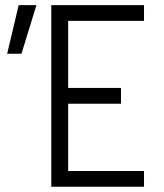

<svg xmlns="http://www.w3.org/2000/svg" viewBox="-20 -713 626 733"><path d="M175.8 0V-693.4H529.8V-633.3H240.2V-377.4H441.9V-316.9H240.2V-60.1H529.8V0ZM7.3 -507.8 51.3 -693.4H119.1L62 -507.8Z"/></svg>

Font: CaskaydiaMono NF Light
Style: Regular
Weight: 300
Designer: Aaron Bell
Foundry: Saja Typeworks
Version: Version 2111.001; ttfautohint (v1.8.4);Nerd Fonts 3.1.1